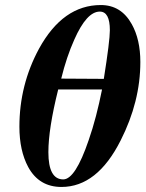

<svg xmlns="http://www.w3.org/2000/svg" viewBox="-20 -726 580 762"><path d="M537 -480Q537 -323 459 -169Q366 16 224 16Q135 16 92 -63Q57 -128 57 -223Q57 -389 135 -533Q230 -706 380 -706Q461 -706 503 -630Q537 -569 537 -480ZM416 -606Q416 -680 376 -680Q324 -680 275 -569Q244 -500 223 -414L392 -413Q416 -564 416 -606ZM385 -371H211Q172 -215 172 -122Q172 -14 231 -14Q279 -14 332 -170Q348 -216 361 -266Q374 -316 385 -371Z"/></svg>

Font: GFS Didot
Style: Bold Italic
Weight: 700
Italic angle: -12°
Designer: Designed by Takis Katsoulidis and George D. Matthiopoulos.
Foundry: Designed by Takis Katsoulidis and George D. Matthiopoulos.
Version: Version 1.0